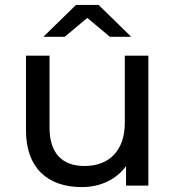

<svg xmlns="http://www.w3.org/2000/svg" viewBox="-20 -757 717 783"><path d="M86 -225C86 -73 173 6 314 6C389 6 455 -25 494 -80V0H585V-530H489V-256C489 -144 426 -80 325 -80C233 -80 182 -133 182 -236V-530H86ZM157 -607H244L336 -684L428 -607H515L382 -737H290Z"/></svg>

Font: Malon Grotesk Med
Style: Regular
Weight: 500
Designer: Julieta Ulanovsky
Foundry: Julieta Ulanovsky
Version: Version 7.200